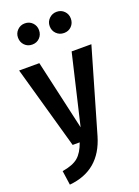

<svg xmlns="http://www.w3.org/2000/svg" viewBox="-183 -858 831 1151"><g transform="rotate(-20 232.5 -282.5)"><path d="M130 -783Q159 -783 178 -763.5Q197 -744 197 -716Q197 -687 178 -667.5Q159 -648 130 -648Q101 -648 82 -667.5Q63 -687 63 -716Q63 -744 82.5 -763.5Q102 -783 130 -783ZM333 -783Q362 -783 381 -763.5Q400 -744 400 -716Q400 -687 381 -667.5Q362 -648 333 -648Q304 -648 284.5 -667.5Q265 -687 265 -716Q265 -744 285 -763.5Q305 -783 333 -783ZM463 -529 309 2Q251 200 54 218L41 127Q109 116 142 88Q175 60 196 0H151L2 -529H131L232 -83L337 -529Z"/></g></svg>

Font: Fira Sans Condensed Medium
Style: Regular
Weight: 500
Width: 3
Designer: Carrois Corporate & Edenspiekermann AG
Foundry: Carrois Corporate GbR & Edenspiekermann AG
Version: Version 4.203;PS 004.203;hotconv 1.0.88;makeotf.lib2.5.64775